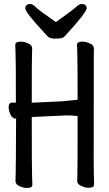

<svg xmlns="http://www.w3.org/2000/svg" viewBox="-20 -918 540 955"><path d="M114 17Q97 17 77 8Q57 -1 57 -17Q57 -29 58 -55Q59 -81 60 -327Q42 -328 32 -348Q23 -370 23 -385Q23 -408 42 -408L59 -407Q59 -621 57.5 -649.5Q56 -678 56 -695Q56 -711 83 -711Q101 -711 120.5 -702Q140 -693 140 -677Q140 -665 139 -639.5Q138 -614 138 -407L286 -414L366 -422Q366 -621 364.5 -649.5Q363 -678 363 -695Q363 -711 390 -711Q407 -711 427 -702Q447 -693 447 -677Q447 -665 446.5 -639.5Q446 -614 446 -106Q446 -75 447 -46Q448 -17 448 0Q448 16 421 16Q405 16 384.5 7Q364 -2 364 -18Q364 -30 365 -56Q366 -82 366 -341Q334 -344 310 -344L138 -336Q138 -74 139.5 -45Q141 -16 141 1Q141 17 114 17ZM60 -327Q60 -330 60 -333L58 -329Q58 -327 60 -327ZM251 -726Q226 -726 214.5 -739.5Q203 -753 185 -772Q106 -858 106 -876Q106 -898 131 -898Q142 -898 159 -881.5Q176 -865 258 -808Q342 -868 358 -883Q374 -898 385 -898Q411 -898 411 -877Q411 -857 307 -743Q296 -730 284.5 -728Q273 -726 251 -726Z"/></svg>

Font: LXGW WenKai Mono TC
Style: Bold
Weight: 700
Designer: LXGW / Fontworks Inc.
Foundry: LXGW / Fontworks Inc.
Version: Version 1.330